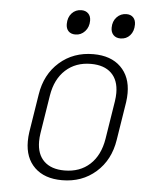

<svg xmlns="http://www.w3.org/2000/svg" viewBox="-54 -796 707 853"><g transform="rotate(5 300.0 -370.0)"><path d="M88 -149Q88 -169 91 -190L118 -360Q132 -451 194 -505.5Q256 -560 345 -560Q423 -560 467 -517Q511 -474 511 -401Q511 -381 508 -360L481 -190Q467 -99 405 -44.5Q343 10 254 10Q176 10 132 -32.5Q88 -75 88 -149ZM431 -190 458 -360Q461 -380 461 -397Q461 -454 429 -485Q397 -516 338 -516Q270 -516 225 -475Q180 -434 168 -360L141 -190Q138 -171 138 -153Q138 -96 170 -65Q202 -34 261 -34Q330 -34 374.5 -75Q419 -116 431 -190ZM215 -683Q215 -713 232 -731.5Q249 -750 275 -750Q294 -750 305.5 -738.5Q317 -727 317 -707Q317 -678 299.5 -659Q282 -640 257 -640Q237 -640 226 -651.5Q215 -663 215 -683ZM415 -684Q415 -713 432.5 -731.5Q450 -750 476 -750Q495 -750 506 -738.5Q517 -727 517 -707Q517 -677 500.5 -658.5Q484 -640 458 -640Q438 -640 426.5 -652Q415 -664 415 -684Z"/></g></svg>

Font: JetBrains Mono Extra Light
Style: Italic
Weight: 200
Italic angle: -9°
Monospace: yes
Designer: Philipp Nurullin, Konstantin Bulenkov
Foundry: JetBrains
Version: 2.002